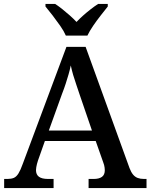

<svg xmlns="http://www.w3.org/2000/svg" viewBox="-20 -951 761 971"><path d="M1 0V-46H18Q37 -46 50 -51.5Q63 -57 73.5 -74Q84 -91 95 -122L316 -714H413L635 -101Q643 -80 653 -68Q663 -56 676.5 -51Q690 -46 708 -46H721V0H428V-46H454Q481 -46 495.5 -56.5Q510 -67 510 -90Q510 -97 509 -103.5Q508 -110 506.5 -116.5Q505 -123 502 -130L464 -238H207L172 -139Q169 -131 167 -122Q165 -113 163.5 -105.5Q162 -98 162 -91Q162 -68 177 -57Q192 -46 223 -46H251V0ZM227 -291H445L384 -469Q375 -497 366 -522.5Q357 -548 350 -572Q343 -596 338 -620Q333 -596 326.5 -574Q320 -552 312.5 -528.5Q305 -505 294 -477ZM313 -771Q303 -794 284.5 -820.5Q266 -847 246 -873Q226 -899 210 -918V-931H259Q276 -920 295.5 -904.5Q315 -889 333.5 -872.5Q352 -856 367 -840Q382 -856 400.5 -872.5Q419 -889 439 -904.5Q459 -920 476 -931H525V-918Q510 -899 489.5 -873Q469 -847 451 -820.5Q433 -794 422 -771Z"/></svg>

Font: Noto Rashi Hebrew Medium
Style: Regular
Weight: 500
Version: Version 1.006